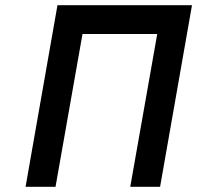

<svg xmlns="http://www.w3.org/2000/svg" viewBox="-20 -720 760 740"><path d="M78.5 0 201.5 -700H720L597 0H482L586 -589H298L194 0Z"/></svg>

Font: Overpass SemiBold
Style: Italic
Weight: 600
Italic angle: -10°
Designer: Delve Withrington, Dave Bailey, Thomas Jockin
Foundry: Delve Fonts LLC
Version: Version 4.000